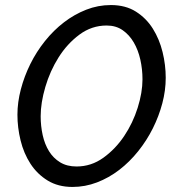

<svg xmlns="http://www.w3.org/2000/svg" viewBox="-20 -730 705 760"><path d="M267 10Q210 10 168.5 -15.5Q127 -41 100.5 -82Q74 -123 61.5 -174Q49 -225 49 -276Q49 -325 62.5 -376.5Q76 -428 100 -476.5Q124 -525 158 -567.5Q192 -610 233 -641.5Q274 -673 321 -691.5Q368 -710 419 -710Q477 -710 518 -684Q559 -658 585 -616.5Q611 -575 623.5 -524Q636 -473 636 -422Q636 -372 622.5 -321Q609 -270 585 -222Q561 -174 527 -131.5Q493 -89 452 -57.5Q411 -26 364 -8Q317 10 267 10ZM283 -71Q341 -71 389 -105.5Q437 -140 471.5 -191.5Q506 -243 525 -303.5Q544 -364 544 -416Q544 -456 535.5 -494Q527 -532 509.5 -562Q492 -592 465.5 -610.5Q439 -629 402 -629Q343 -629 294.5 -593Q246 -557 212 -503Q178 -449 159.5 -386Q141 -323 141 -270Q141 -231 149 -195Q157 -159 174 -131.5Q191 -104 218 -87.5Q245 -71 283 -71Z"/></svg>

Font: PTCRaleway Medium
Style: Italic
Weight: 500
Italic angle: -12°
Designer: Matt McInerney, Pablo Impallari, Rodrigo Fuenzalida
Foundry: Matt McInerney, Pablo Impallari, Rodrigo Fuenzalida
Version: Version 3.000g; ttfautohint (v1.5) -l 8 -r 28 -G 28 -x 14 -D